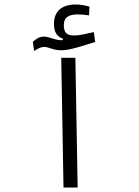

<svg xmlns="http://www.w3.org/2000/svg" viewBox="-20 -842 626 862"><path d="M265.1 0H328.6L318.4 -582.5H254.9ZM133.3 -613.3C150.9 -624 163.6 -631.3 177.7 -631.3C199.7 -631.3 219.2 -616.2 254.9 -616.2C294.9 -616.2 355.5 -637.7 407.2 -653.8L401.4 -697.8C368.2 -690.9 336.4 -682.6 314.9 -682.6C279.3 -682.6 266.6 -694.8 266.6 -729.5C266.6 -760.7 283.2 -777.3 330.6 -777.3C348.1 -777.3 362.8 -775.4 379.4 -772.9L381.8 -812C363.3 -817.9 341.8 -821.8 319.3 -821.8C257.8 -821.8 222.2 -791 222.2 -734.9C222.2 -698.2 235.4 -677.7 262.2 -668.5V-662.1C259.8 -661.6 257.3 -661.6 254.4 -661.6C225.6 -661.6 200.7 -677.7 176.3 -677.7C158.2 -677.7 143.1 -668.5 127.4 -654.3Z"/></svg>

Font: Cascadia Code Light
Style: Regular
Weight: 300
Monospace: yes
Designer: Aaron Bell
Foundry: Saja Typeworks
Version: Version 2404.023